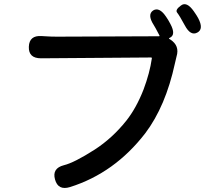

<svg xmlns="http://www.w3.org/2000/svg" viewBox="-20 -874 1040 932"><path d="M320 34Q262 52 247 -3Q232 -57 290 -72Q340 -84 440 -148Q525 -203 593 -288Q642 -350 677 -440Q707 -520 717 -590Q718 -595 713 -595L179 -591Q118 -591 120 -647Q122 -703 182 -699L198 -698Q227 -696 256 -696L751 -698Q756 -698 754 -702Q731 -746 726 -753Q694 -803 723 -823Q753 -842 786 -793Q796 -779 807 -758Q836 -704 803 -690Q798 -688 802 -685L807 -682Q853 -652 837 -600Q835 -594 829 -566Q784 -358 685 -227Q536 -34 320 34ZM938 -716Q905 -698 877 -751Q851 -799 840 -812.5Q829 -826 858 -847Q886 -869 921 -819Q937 -796 942 -786Q970 -733 938 -716Z"/></svg>

Font: Resource Han Rounded TW Medium
Style: Regular
Weight: 500
Designer: Cyano Hao (round all glyphs); Ryoko NISHIZUKA 西塚涼子 (kana, bopomofo & ideographs); Paul D. Hunt (Latin, Greek & Cyrillic)
Foundry: Cyano Hao
Version: 0.990